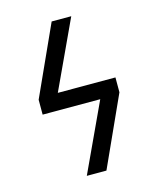

<svg xmlns="http://www.w3.org/2000/svg" viewBox="-110 -800 721 877"><g transform="rotate(-15 251.0 -361.5)"><path d="M218.3 -722.7H311L161.1 -400.4L68.4 -392.6ZM190.9 0 340.8 -322.3 433.6 -330.1 283.7 0ZM68.4 -322.3V-392.6L161.1 -400.4H433.6V-330.1L340.8 -322.3Z"/></g></svg>

Font: Giphurs SC
Style: Regular
Weight: 400
Version: Version 0.920